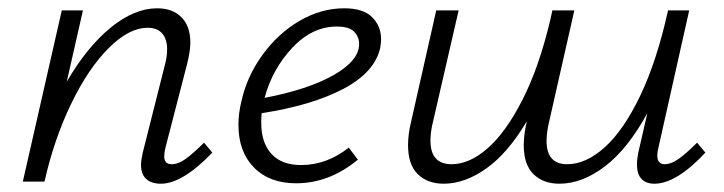

<svg xmlns="http://www.w3.org/2000/svg" viewBox="-20 -438 1746 463"><path d="M492 -70Q420 5 368 5Q345 5 332.5 -6.5Q320 -18 320 -41Q320 -49 324 -69L377 -279Q383 -300 383 -319Q383 -344 371 -357.5Q359 -371 336 -371Q291 -371 242 -322Q193 -273 152 -188.5Q111 -104 88 -3L87 0H35L129 -413H180L141 -241Q190 -325 247 -371.5Q304 -418 359 -418Q396 -418 417.5 -396.5Q439 -375 439 -335Q439 -315 431 -283L379 -82Q376 -70 376 -61Q376 -42 394 -42Q410 -42 428 -55Q446 -68 472 -94Z M899 -343Q899 -337 897 -323Q884 -264 808.5 -224Q733 -184 611 -165Q610 -157 610 -141Q610 -94 634.5 -67Q659 -40 706 -40Q768 -40 821 -82L843 -53Q774 4 694 4Q630 4 592.5 -34Q555 -72 555 -137Q555 -165 562 -193Q575 -253 612.5 -305Q650 -357 702 -387.5Q754 -418 810 -418Q856 -418 877.5 -396.5Q899 -375 899 -343ZM792 -374Q733 -374 685 -323Q637 -272 618 -202Q723 -222 784.5 -257Q846 -292 846 -332Q846 -349 834 -361.5Q822 -374 792 -374Z M1681 -70Q1611 5 1558 5Q1538 5 1527 -6.5Q1516 -18 1516 -41Q1516 -54 1519 -69L1541 -165Q1494 -79 1439 -37Q1384 5 1329 5Q1290 5 1266.5 -18Q1243 -41 1243 -88Q1243 -114 1250 -143V-145Q1205 -69 1153 -32Q1101 5 1050 5Q1011 5 987.5 -18Q964 -41 964 -88Q964 -114 971 -143L1032 -413H1086L1025 -148Q1018 -121 1018 -99Q1018 -42 1069 -42Q1112 -42 1156 -80.5Q1200 -119 1240 -197.5Q1280 -276 1307 -390L1312 -413H1365L1305 -148Q1298 -120 1298 -98Q1298 -42 1348 -42Q1393 -42 1438.5 -83Q1484 -124 1524 -207.5Q1564 -291 1591 -413H1642L1568 -83Q1565 -71 1565 -63Q1565 -42 1583 -42Q1598 -42 1616 -54.5Q1634 -67 1661 -94Z"/></svg>

Font: Ysabeau Semilight
Style: Italic
Weight: 300
Italic angle: -12°
Designer: Christian Thalmann (Catharsis Fonts)
Version: Version 0.003